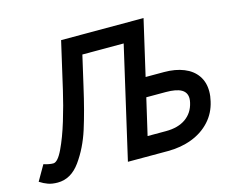

<svg xmlns="http://www.w3.org/2000/svg" viewBox="-139 -831 1193 982"><g transform="rotate(-15 457.5 -339.5)"><path d="M-41 -19.5 5.4 -100.1Q34.2 -90.8 55.7 -90.8Q79.6 -90.8 106.9 -148.2Q134.3 -205.6 158.4 -284.9Q182.6 -364.3 199.7 -439L257.3 -689.5H693.8L626 -395.5H723.6Q783.2 -395.5 827.9 -377.4Q872.6 -359.4 897 -324.5Q921.4 -289.6 921.4 -240.7Q921.4 -215.3 915 -189.5Q901.9 -129.9 862.8 -87.2Q823.7 -44.4 765.6 -22.2Q707.5 0 638.2 0H426.3L562 -590.3H343.3L306.6 -430.7Q278.3 -305.7 249.8 -216.1Q221.2 -126.5 172.1 -58.3Q123 9.8 52.7 9.8Q23.4 9.8 2 2.2Q-19.5 -5.4 -41 -19.5ZM654.8 -101.1Q719.2 -101.1 759.5 -129.4Q799.8 -157.7 811.5 -209Q814.5 -221.7 814.5 -231.9Q814.5 -263.7 787.8 -279.1Q761.2 -294.4 705.6 -294.4H602.5L557.6 -101.1Z"/></g></svg>

Font: Acari Sans SemiBold
Style: Italic
Weight: 600
Italic angle: -13°
Designer: Alfredo Marco Pradil and Stefan Peev
Foundry: Hanken Design Co.
Version: Version 1.045;January 11, 2019;FontCreator 11.5.0.2425 64-bi